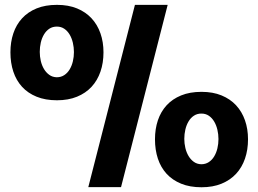

<svg xmlns="http://www.w3.org/2000/svg" viewBox="-20 -770 1063 790"><path d="M213.4 -452.1Q231 -452.1 244.4 -460.9Q257.8 -469.7 266.6 -484.4Q275.4 -499 279.8 -517.6Q284.2 -536.1 284.2 -555.7Q284.2 -575.2 279.8 -594Q275.4 -612.8 266.6 -627.7Q257.8 -642.6 244.6 -651.6Q231.4 -660.6 213.9 -660.6Q196.3 -660.6 183.1 -651.9Q169.9 -643.1 161.1 -628.4Q152.3 -613.8 147.9 -595Q143.6 -576.2 143.6 -556.6Q143.6 -537.6 147.9 -519Q152.3 -500.5 161.1 -485.8Q169.9 -471.2 182.9 -461.9Q195.8 -452.6 213.4 -452.1ZM214.4 -357.4Q166.5 -357.4 130.6 -372.1Q94.7 -386.7 70.8 -412.8Q46.9 -439 34.9 -475.1Q22.9 -511.2 22.9 -554.7Q22.9 -597.2 34.9 -632.8Q46.9 -668.5 70.8 -694.6Q94.7 -720.7 130.6 -735.4Q166.5 -750 214.4 -750Q261.2 -750 296.9 -735.4Q332.5 -720.7 356.7 -694.6Q380.9 -668.5 393.3 -632.8Q405.8 -597.2 405.8 -554.7Q405.8 -511.2 393.3 -475.1Q380.9 -439 356.7 -412.8Q332.5 -386.7 296.9 -372.1Q261.2 -357.4 214.4 -357.4ZM808.1 -94.2Q825.7 -94.2 839.1 -103Q852.5 -111.8 861.3 -126.5Q870.1 -141.1 874.5 -159.7Q878.9 -178.2 878.9 -197.8Q878.9 -217.3 874.5 -236.1Q870.1 -254.9 861.3 -269.8Q852.5 -284.7 839.4 -293.7Q826.2 -302.7 808.6 -302.7Q791 -302.7 777.8 -293.9Q764.6 -285.2 755.9 -270.5Q747.1 -255.9 742.7 -237.1Q738.3 -218.3 738.3 -198.7Q738.3 -179.7 742.7 -161.1Q747.1 -142.6 755.9 -127.9Q764.6 -113.3 777.6 -104Q790.5 -94.7 808.1 -94.2ZM809.1 0.5Q761.2 0.5 725.3 -14.2Q689.5 -28.8 665.5 -54.9Q641.6 -81.1 629.6 -117.2Q617.7 -153.3 617.7 -196.8Q617.7 -239.3 629.6 -274.9Q641.6 -310.5 665.5 -336.7Q689.5 -362.8 725.3 -377.4Q761.2 -392.1 809.1 -392.1Q856 -392.1 891.6 -377.4Q927.2 -362.8 951.4 -336.7Q975.6 -310.5 988 -274.9Q1000.5 -239.3 1000.5 -196.8Q1000.5 -153.3 988 -117.2Q975.6 -81.1 951.4 -54.9Q927.2 -28.8 891.6 -14.2Q856 0.5 809.1 0.5ZM535.2 -750H669.9L478 0H343.3Z"/></svg>

Font: Francois One
Style: Regular
Weight: 400
Designer: Vernon Adams
Foundry: vernon adams
Version: Version 1.000